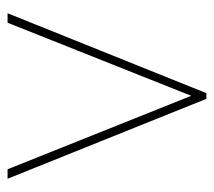

<svg xmlns="http://www.w3.org/2000/svg" viewBox="-49 -516 565 507"><g transform="rotate(-90 233.5 -262.5)"><path d="M226 0 15 -525H40L234 -40L427 -525H452L241 0Z"/></g></svg>

Font: Lexend Thin
Style: Regular
Weight: 100
Designer: Bonnie Shaver-Troup, Thomas Jockin
Foundry: Lexend
Version: Version 1.007; ttfautohint (v1.8.3)